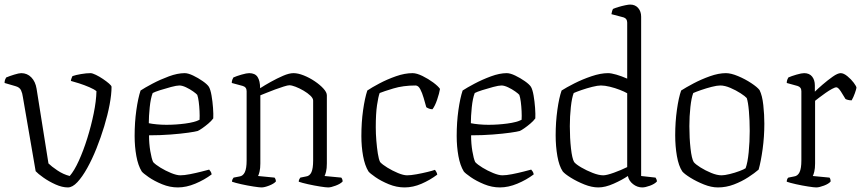

<svg xmlns="http://www.w3.org/2000/svg" viewBox="-23 -820 3767 840"><path d="M274 0Q249 0 220 -13Q191 -26 167 -43Q143 -60 133 -71L77 -396Q75 -412 69 -425Q63 -438 45 -443L-3 -457Q-3 -466 -0.5 -472Q2 -478 4 -481Q18 -487 39 -493.5Q60 -500 70 -500Q96 -500 114 -481.5Q132 -463 137 -432L189 -105Q202 -92 228 -74.5Q254 -57 282 -50Q302 -73 322 -117Q342 -161 359 -215.5Q376 -270 387 -324Q398 -378 399 -421Q390 -429 368 -438.5Q346 -448 322.5 -455.5Q299 -463 287 -466Q288 -473 290.5 -479Q293 -485 294 -487Q308 -492 331.5 -496Q355 -500 373 -500Q381 -500 396.5 -492.5Q412 -485 427.5 -474.5Q443 -464 454 -454.5Q465 -445 465 -440Q465 -407 456.5 -362Q448 -317 433 -267.5Q418 -218 399 -170.5Q380 -123 358.5 -84.5Q337 -46 315.5 -23Q294 0 274 0Z M755 0Q720 0 686 -14Q652 -28 627.5 -45Q603 -62 597 -70Q581 -96 573.5 -137.5Q566 -179 566 -225Q566 -285 573.5 -338Q581 -391 592 -424Q610 -436 644 -454Q678 -472 716 -486Q754 -500 785 -500Q800 -500 822 -489.5Q844 -479 864 -465Q884 -451 891 -440Q898 -428 902.5 -402Q907 -376 909 -348Q911 -320 910 -302Q902 -291 888.5 -279.5Q875 -268 862 -259Q849 -250 842 -247Q832 -244 800.5 -239.5Q769 -235 723.5 -231.5Q678 -228 629 -228Q629 -192 634.5 -159Q640 -126 647 -111Q657 -100 679 -86.5Q701 -73 725.5 -63Q750 -53 766 -53Q783 -53 808.5 -58Q834 -63 857.5 -69Q881 -75 892 -78Q895 -75 898.5 -69.5Q902 -64 903 -57Q871 -33 831.5 -16.5Q792 0 755 0ZM705 -274Q746 -274 787.5 -279.5Q829 -285 850 -296Q851 -312 850 -333.5Q849 -355 846.5 -374.5Q844 -394 840 -405Q836 -410 822 -420Q808 -430 791 -438Q774 -446 762 -446Q750 -446 725.5 -439.5Q701 -433 677.5 -425.5Q654 -418 645 -413Q636 -390 632 -350.5Q628 -311 628 -281Q642 -278 663 -276Q684 -274 705 -274Z M1121 0Q1112 0 1086 -4Q1060 -8 1033 -14Q1006 -20 992 -25Q992 -31 994.5 -36Q997 -41 999 -43L1025 -48Q1040 -50 1048 -66.5Q1056 -83 1056 -118V-421Q1056 -439 1039 -444L991 -457Q991 -465 993.5 -471.5Q996 -478 998 -481Q1011 -487 1033.5 -493.5Q1056 -500 1067 -500Q1093 -500 1104 -483Q1115 -466 1115 -434Q1135 -447 1162 -462Q1189 -477 1215.5 -488.5Q1242 -500 1261 -500Q1281 -500 1306 -490Q1331 -480 1354 -464.5Q1377 -449 1392 -432.5Q1407 -416 1407 -403V-105Q1407 -83 1403.5 -69Q1400 -55 1397 -50L1470 -43Q1472 -41 1474 -36.5Q1476 -32 1476 -26Q1467 -16 1446 -8Q1425 0 1413 0Q1403 0 1377.5 -4Q1352 -8 1325 -14Q1298 -20 1284 -25Q1284 -31 1286.5 -36Q1289 -41 1291 -43L1316 -48Q1332 -50 1339.5 -66.5Q1347 -83 1347 -118V-380Q1347 -390 1335 -401.5Q1323 -413 1305 -423.5Q1287 -434 1270 -440.5Q1253 -447 1243 -447Q1236 -447 1218.5 -441.5Q1201 -436 1180.5 -428.5Q1160 -421 1142 -413.5Q1124 -406 1116 -403V-105Q1116 -83 1112.5 -69Q1109 -55 1106 -50L1178 -43Q1180 -41 1182 -36.5Q1184 -32 1184 -26Q1175 -16 1154.5 -8Q1134 0 1121 0Z M1747 0Q1712 0 1678 -14Q1644 -28 1619.5 -45Q1595 -62 1589 -70Q1573 -96 1565.5 -137.5Q1558 -179 1558 -225Q1558 -285 1565.5 -338Q1573 -391 1584 -424Q1603 -437 1637 -455Q1671 -473 1709.5 -486.5Q1748 -500 1782 -500Q1800 -500 1825.5 -487.5Q1851 -475 1872.5 -459Q1894 -443 1902 -431Q1899 -412 1889.5 -384Q1880 -356 1869 -342Q1861 -342 1853.5 -345Q1846 -348 1842 -351Q1837 -369 1830.5 -391.5Q1824 -414 1815.5 -430Q1807 -446 1795 -446Q1741 -446 1698 -433Q1655 -420 1638 -413Q1632 -397 1626.5 -360Q1621 -323 1621 -263Q1621 -235 1623.5 -204.5Q1626 -174 1630 -148.5Q1634 -123 1640 -111Q1650 -100 1672 -86.5Q1694 -73 1718 -63Q1742 -53 1758 -53Q1774 -53 1799 -57.5Q1824 -62 1846.5 -67.5Q1869 -73 1880 -77Q1882 -74 1885.5 -68.5Q1889 -63 1890 -56Q1858 -32 1821 -16Q1784 0 1747 0Z M2164 0Q2129 0 2095 -14Q2061 -28 2036.5 -45Q2012 -62 2006 -70Q1990 -96 1982.5 -137.5Q1975 -179 1975 -225Q1975 -285 1982.5 -338Q1990 -391 2001 -424Q2019 -436 2053 -454Q2087 -472 2125 -486Q2163 -500 2194 -500Q2209 -500 2231 -489.5Q2253 -479 2273 -465Q2293 -451 2300 -440Q2307 -428 2311.5 -402Q2316 -376 2318 -348Q2320 -320 2319 -302Q2311 -291 2297.5 -279.5Q2284 -268 2271 -259Q2258 -250 2251 -247Q2241 -244 2209.5 -239.5Q2178 -235 2132.5 -231.5Q2087 -228 2038 -228Q2038 -192 2043.5 -159Q2049 -126 2056 -111Q2066 -100 2088 -86.5Q2110 -73 2134.5 -63Q2159 -53 2175 -53Q2192 -53 2217.5 -58Q2243 -63 2266.5 -69Q2290 -75 2301 -78Q2304 -75 2307.5 -69.5Q2311 -64 2312 -57Q2280 -33 2240.5 -16.5Q2201 0 2164 0ZM2114 -274Q2155 -274 2196.5 -279.5Q2238 -285 2259 -296Q2260 -312 2259 -333.5Q2258 -355 2255.5 -374.5Q2253 -394 2249 -405Q2245 -410 2231 -420Q2217 -430 2200 -438Q2183 -446 2171 -446Q2159 -446 2134.5 -439.5Q2110 -433 2086.5 -425.5Q2063 -418 2054 -413Q2045 -390 2041 -350.5Q2037 -311 2037 -281Q2051 -278 2072 -276Q2093 -274 2114 -274Z M2595 0Q2566 0 2533.5 -13Q2501 -26 2474.5 -42.5Q2448 -59 2439 -70Q2423 -94 2415.5 -137Q2408 -180 2408 -228Q2408 -286 2415.5 -339.5Q2423 -393 2434 -424Q2454 -437 2489.5 -455Q2525 -473 2565 -486.5Q2605 -500 2637 -500Q2651 -500 2673.5 -493.5Q2696 -487 2721 -476V-721Q2721 -739 2705 -744L2652 -758Q2653 -765 2655 -771.5Q2657 -778 2659 -781Q2668 -785 2683 -789.5Q2698 -794 2712.5 -797Q2727 -800 2734 -800Q2756 -800 2769 -785Q2782 -770 2782 -747V-50L2845 -43Q2846 -41 2848.5 -36.5Q2851 -32 2851 -26Q2841 -15 2820.5 -7.5Q2800 0 2787 0Q2765 0 2746.5 -14.5Q2728 -29 2724 -50Q2699 -33 2662 -16.5Q2625 0 2595 0ZM2616 -53Q2631 -53 2663 -64.5Q2695 -76 2721 -89V-412Q2709 -419 2688.5 -427Q2668 -435 2645.5 -440.5Q2623 -446 2606 -446Q2592 -446 2568 -440Q2544 -434 2521 -426Q2498 -418 2487 -413Q2479 -393 2474.5 -352Q2470 -311 2470 -268Q2470 -216 2475 -171Q2480 -126 2489 -111Q2497 -101 2520 -87.5Q2543 -74 2570 -63.5Q2597 -53 2616 -53Z M3118 0Q3089 0 3056.5 -13Q3024 -26 2997.5 -42.5Q2971 -59 2962 -70Q2946 -94 2938.5 -137Q2931 -180 2931 -228Q2931 -286 2938.5 -339.5Q2946 -393 2957 -424Q2977 -437 3011 -455Q3045 -473 3083 -486.5Q3121 -500 3153 -500Q3175 -500 3206 -487Q3237 -474 3263.5 -456.5Q3290 -439 3300 -426Q3312 -402 3316.5 -360Q3321 -318 3321 -279Q3321 -222 3313.5 -167.5Q3306 -113 3296 -78Q3279 -63 3250.5 -44.5Q3222 -26 3188 -13Q3154 0 3118 0ZM3134 -53Q3147 -53 3169.5 -58.5Q3192 -64 3212 -71.5Q3232 -79 3239 -84Q3248 -108 3252.5 -154Q3257 -200 3257 -247Q3257 -293 3253.5 -333.5Q3250 -374 3244 -391Q3237 -399 3217 -412Q3197 -425 3172.5 -435.5Q3148 -446 3128 -446Q3114 -446 3090.5 -440Q3067 -434 3044 -426Q3021 -418 3010 -413Q3002 -393 2997.5 -352Q2993 -311 2993 -268Q2993 -216 2998 -171Q3003 -126 3012 -111Q3020 -101 3041.5 -87.5Q3063 -74 3088.5 -63.5Q3114 -53 3134 -53Z M3548 0Q3539 0 3513 -4Q3487 -8 3460 -14Q3433 -20 3419 -25Q3419 -31 3421 -36Q3423 -41 3426 -43L3451 -48Q3467 -50 3475 -66.5Q3483 -83 3483 -118V-421Q3483 -439 3466 -444L3419 -457Q3419 -465 3421.5 -471.5Q3424 -478 3426 -481Q3439 -487 3461.5 -493.5Q3484 -500 3495 -500Q3518 -500 3530 -485Q3542 -470 3542 -446V-419Q3554 -431 3576 -450Q3598 -469 3620 -484.5Q3642 -500 3655 -500Q3668 -500 3684.5 -486.5Q3701 -473 3712.5 -457.5Q3724 -442 3724 -436Q3723 -429 3717 -412Q3711 -395 3703 -381Q3694 -381 3686.5 -383Q3679 -385 3676 -387Q3668 -401 3656 -419.5Q3644 -438 3636 -438Q3630 -438 3617 -431Q3604 -424 3589 -413.5Q3574 -403 3561 -393Q3548 -383 3543 -379V-105Q3543 -83 3539.5 -69Q3536 -55 3533 -50L3606 -43Q3608 -41 3609.5 -36.5Q3611 -32 3611 -26Q3603 -16 3582 -8Q3561 0 3548 0Z"/></svg>

Font: Texturina 72pt ExtraLight
Style: Regular
Weight: 200
Designer: Guillermo Torres Carreño
Foundry: Omnibus-Type
Version: Version 1.002; ttfautohint (v1.8.3)